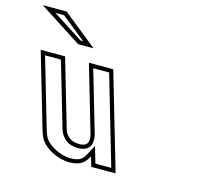

<svg xmlns="http://www.w3.org/2000/svg" viewBox="-273 -796 969 914"><g transform="rotate(15 212.0 -339.0)"><path d="M236.5 -48 250.5 0H370.5L231.4 -476H111.4L205.5 -154C214.3 -124 215.9 -90 166.7 -90C145 -90 128.4 -95 116.7 -105C94 -124.4 92.7 -137.9 88 -154L-6.1 -476H-126.1L-21.5 -118C-16.6 -101.3 -12.3 -88.7 -8.5 -80C13.7 -29.1 85.2 6 143.5 6C202.8 6 221.8 -20.1 236.5 -48ZM39.1 -548H115.3L-54.4 -684H-171.9ZM218.8 -57.3C205.7 -32.3 194.9 -14 143.5 -14C91.3 -14 27.5 -47.5 9.8 -88C6.6 -95.3 2.5 -107.4 -2.3 -123.6L-99.5 -456H-21.1L68.8 -148.4C72.9 -134.3 77.4 -112.4 103.7 -89.8C120.2 -75.7 142.2 -70 166.7 -70C175.9 -70 184.3 -71 191.9 -73.2C239.3 -86.8 231.8 -135.4 224.7 -159.6L138 -456H216.4L343.8 -20H265.5L241.8 -101.1ZM44.9 -568 -104 -664H-61.5L58.4 -568Z"/></g></svg>

Font: Din Kursivschrift
Style: BreitLeftGho
Weight: 400
Version: Version 1.089